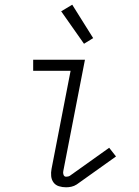

<svg xmlns="http://www.w3.org/2000/svg" viewBox="-20 -784 590 816"><path d="M261 12Q245 12 230.5 7.5Q216 3 207.5 -8.5Q199 -20 197.5 -35.5Q196 -51 199 -66L280 -483H121V-530H341L249 -57Q247 -49 250 -41Q253 -33 261 -33Q265 -33 269.5 -34Q274 -35 277 -37L444 -156L473 -119L306 0Q295 7 283.5 9.5Q272 12 261 12ZM337 -598 240 -736 287 -764 376 -622Z"/></svg>

Font: Lode Dark Term
Style: Italic
Weight: 400
Italic angle: -11°
Monospace: yes
Designer: Belleve Invis
Foundry: Belleve Invis
Version: Version 29.2.0